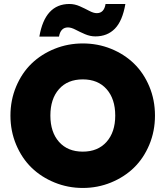

<svg xmlns="http://www.w3.org/2000/svg" viewBox="-20 -933 827 960"><path d="M754.9 -355Q754.9 -277.3 726.6 -209.5Q698.2 -141.6 649.7 -94.5Q601.1 -47.4 534.7 -20.3Q468.3 6.8 394 6.8Q319.8 6.8 253.2 -20.3Q186.5 -47.4 137.9 -94.5Q89.4 -141.6 60.8 -209.5Q32.2 -277.3 32.2 -355Q32.2 -432.6 60.8 -500.5Q89.4 -568.4 137.9 -615.2Q186.5 -662.1 253.2 -689Q319.8 -715.8 394 -715.8Q468.8 -715.8 535.2 -689Q601.6 -662.1 649.9 -615.2Q698.2 -568.4 726.6 -500.7Q754.9 -433.1 754.9 -355ZM231.9 -355Q231.9 -272.5 275.1 -223.6Q318.4 -174.8 394 -174.8Q469.2 -174.8 512.7 -223.6Q556.2 -272.5 556.2 -355Q556.2 -438.5 512.9 -487.3Q469.7 -536.1 394 -536.1Q317.9 -536.1 274.9 -487.3Q231.9 -438.5 231.9 -355ZM176.8 -750Q204.6 -913.1 327.1 -913.1Q353.5 -913.1 379.2 -901.6Q404.8 -890.1 426.3 -878.7Q447.8 -867.2 463.9 -867.2Q500.5 -867.2 507.8 -913.1H606.9Q592.3 -828.1 554.4 -789.6Q516.6 -751 457 -751Q430.7 -751 404.8 -762.2Q378.9 -773.4 357.4 -784.7Q335.9 -795.9 319.8 -795.9Q283.2 -795.9 274.9 -750Z"/></svg>

Font: Poppins ExtraBold
Style: Regular
Weight: 800
Designer: Ninad Kale (Devanagari), Jonny Pinhorn (Latin)
Foundry: Indian Type Foundry
Version: Version 3.200;PS 1.000;hotconv 16.6.54;makeotf.lib2.5.65590